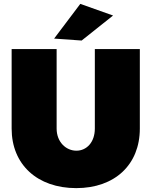

<svg xmlns="http://www.w3.org/2000/svg" viewBox="-20 -954 781 990"><path d="M394 -934 259 -755 401 -745 563 -874ZM272 -291V-701H40V-291C40 -105 173 16 373 16C572 16 701 -105 701 -291V-701H469V-291C469 -221 427 -177 374 -177C320 -177 272 -222 272 -291Z"/></svg>

Font: Montserrat-Arabic Black
Style: Regular
Weight: 900
Designer: Mohamed Gaber
Foundry: Kief Type Foundry
Version: Version 5.008;PS 005.008;hotconv 1.0.88;makeotf.lib2.5.64775